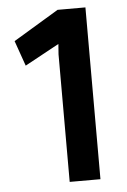

<svg xmlns="http://www.w3.org/2000/svg" viewBox="-50 -697 488 735"><g transform="rotate(-5 194.5 -330.0)"><path d="M306.2 0H188V-490.2L190.9 -529.8L59.1 -458L24.9 -555.2L199.2 -660.2H306.2Z"/></g></svg>

Font: Human Sans Medium
Style: Regular
Weight: 500
Designer: Tim Radville
Foundry: Continuum
Version: Version 1.000;FEAKit 1.0